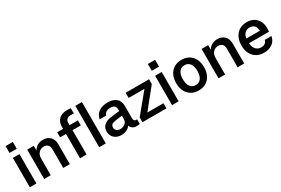

<svg xmlns="http://www.w3.org/2000/svg" viewBox="81 -1765 4140 2830"><g transform="rotate(-30 2150.5 -350.5)"><path d="M60 -588V-704H183V-588ZM66 -500H178V0H66Z M747 -339V0H635V-315Q635 -368 610 -392.5Q585 -417 542 -417Q492 -417 457 -381.5Q422 -346 422 -278V0H310V-500H422V-421Q447 -464 488 -487Q529 -510 580 -510Q656 -510 701.5 -465Q747 -420 747 -339Z M1173 -500V-414H1032V0H921V-414H821V-500H921V-534Q921 -617 970 -664Q1019 -711 1112 -711Q1142 -711 1172 -706V-617Q1145 -620 1124 -620Q1079 -620 1055 -599.5Q1031 -579 1031 -538V-500Z M1247 -704H1359V0H1247Z M1936 -77V2Q1912 8 1883 8Q1842 8 1814.5 -10Q1787 -28 1777 -63Q1754 -28 1712 -9Q1670 10 1626 10Q1550 10 1503.5 -32.5Q1457 -75 1457 -147Q1457 -210 1501 -249Q1545 -288 1622 -297L1769 -315V-332Q1769 -379 1747.5 -400.5Q1726 -422 1680 -422Q1592 -422 1568 -353H1458Q1471 -427 1530.5 -468.5Q1590 -510 1684 -510Q1773 -510 1826 -466.5Q1879 -423 1879 -336V-128Q1879 -76 1920 -76Q1929 -76 1936 -77ZM1769 -182V-236L1652 -220Q1608 -214 1588 -198Q1568 -182 1568 -150Q1568 -117 1589.5 -96Q1611 -75 1650 -75Q1695 -75 1732 -101.5Q1769 -128 1769 -182Z M2391 0H1983V-81L2255 -412H1986V-500H2384V-419L2117 -88H2391Z M2481 -588V-704H2604V-588ZM2487 -500H2599V0H2487Z M3176 -250Q3176 -170 3146 -111Q3116 -52 3062.5 -21Q3009 10 2939 10Q2869 10 2815 -21Q2761 -52 2731 -111Q2701 -170 2701 -250Q2701 -330 2731 -389Q2761 -448 2815 -479Q2869 -510 2939 -510Q3009 -510 3062.5 -479Q3116 -448 3146 -389Q3176 -330 3176 -250ZM2815 -250Q2815 -169 2847.5 -125Q2880 -81 2939 -81Q2997 -81 3030 -125Q3063 -169 3063 -250Q3063 -331 3030 -375Q2997 -419 2939 -419Q2880 -419 2847.5 -375Q2815 -331 2815 -250Z M3715 -339V0H3603V-315Q3603 -368 3578 -392.5Q3553 -417 3510 -417Q3460 -417 3425 -381.5Q3390 -346 3390 -278V0H3278V-500H3390V-421Q3415 -464 3456 -487Q3497 -510 3548 -510Q3624 -510 3669.5 -465Q3715 -420 3715 -339Z M4266 -223H3925Q3930 -156 3963.5 -118Q3997 -80 4053 -80Q4094 -80 4119.5 -98.5Q4145 -117 4151 -150H4266Q4249 -69 4190.5 -29.5Q4132 10 4053 10Q3981 10 3926.5 -21Q3872 -52 3842 -110.5Q3812 -169 3812 -248Q3812 -329 3842 -388Q3872 -447 3925.5 -478.5Q3979 -510 4049 -510Q4118 -510 4167.5 -481Q4217 -452 4243 -400.5Q4269 -349 4269 -284Q4269 -247 4266 -223ZM4156 -303Q4155 -360 4125.5 -390.5Q4096 -421 4046 -421Q3998 -421 3966 -390Q3934 -359 3927 -303Z"/></g></svg>

Font: CBA Beacon Sans Bold
Style: Regular
Weight: 700
Designer: Wei Huang
Foundry: Wei Huang
Version: Version 1.002